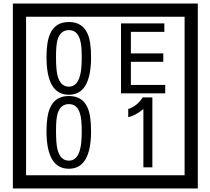

<svg xmlns="http://www.w3.org/2000/svg" viewBox="-20 -980 1195 1090"><path d="M1103 90H53V-960H1103ZM1028 15V-885H128V15ZM497 -656Q497 -442 371 -442Q244 -442 244 -656Q244 -744 265 -789Q294 -855 371 -855Q448 -855 477 -789Q497 -745 497 -656ZM444 -656Q444 -723 435 -752Q420 -809 371 -809Q322 -809 306 -752Q298 -723 298 -656Q298 -587 306 -553Q322 -488 371 -488Q419 -488 435 -554Q444 -587 444 -656ZM918 -450H667V-847H913V-799H723V-677H907V-629H723V-498H918ZM497 -236Q497 -22 371 -22Q244 -22 244 -236Q244 -324 265 -369Q294 -435 371 -435Q448 -435 477 -369Q497 -325 497 -236ZM444 -236Q444 -303 435 -332Q420 -389 371 -389Q322 -389 306 -332Q298 -303 298 -236Q298 -167 306 -133Q322 -68 371 -68Q419 -68 435 -134Q444 -167 444 -236ZM845 -30H794V-361Q748 -323 708 -315V-361Q759 -378 790 -427H845Z"/></svg>

Font: Unicode BMP Fallback SIL
Style: Regular
Weight: 400
Foundry: NRSI, SIL International
Version: Version 5.1 Based on Unicode 5.1